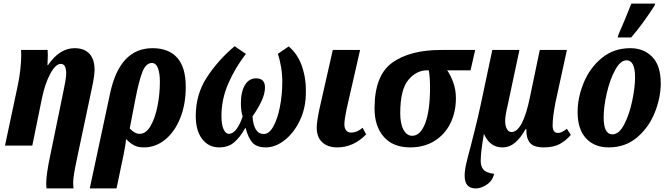

<svg xmlns="http://www.w3.org/2000/svg" viewBox="-20 -816 3741 1076"><path d="M239 212Q239 161 261 58L339 -322Q343 -340 347 -365Q351 -390 351 -404Q351 -429 344 -443.5Q337 -458 320 -458Q292 -458 262 -403Q232 -348 215 -265L161 0H8L80 -339Q88 -376 93.5 -423Q99 -470 99 -507Q99 -528 98 -536H247Q248 -527 248 -506Q248 -485 246 -451H249Q314 -546 398 -546Q452 -546 481 -515Q510 -484 510 -424Q510 -394 497 -332L412 70Q401 121 395.5 154Q390 187 390 211Q390 223 391 229.5Q392 236 392 240H241Q239 232 239 212Z M597 -293Q651 -546 835 -546Q925 -546 973 -492.5Q1021 -439 1021 -329Q1021 -231 990 -154Q959 -77 905.5 -33.5Q852 10 786 10Q753 10 731.5 -1.5Q710 -13 686 -37Q685 -10 673 49L633 240H483ZM876 -358Q876 -406 865 -434.5Q854 -463 831 -463Q798 -463 778.5 -414Q759 -365 739 -262L707 -96Q722 -81 735 -73.5Q748 -66 763 -66Q798 -66 823.5 -109.5Q849 -153 862.5 -220.5Q876 -288 876 -358Z M1077 -166Q1077 -289 1141.5 -386Q1206 -483 1295 -557L1358 -514Q1297 -435 1259 -347Q1221 -259 1221 -167Q1221 -117 1233 -91.5Q1245 -66 1262 -66Q1286 -66 1306 -93.5Q1326 -121 1340 -164Q1336 -173 1333 -193.5Q1330 -214 1330 -236Q1330 -303 1353 -340Q1376 -377 1415 -377Q1465 -377 1465 -326Q1465 -290 1444.5 -247Q1424 -204 1395 -164Q1402 -65 1458 -65Q1488 -65 1511.5 -106.5Q1535 -148 1548.5 -216Q1562 -284 1562 -359Q1562 -400 1555 -441.5Q1548 -483 1537 -514L1598 -556Q1650 -512 1673.5 -441Q1697 -370 1694 -291Q1693 -208 1659.5 -139Q1626 -70 1574.5 -30Q1523 10 1470 10Q1418 10 1394 -17.5Q1370 -45 1357 -98H1354Q1325 -46 1292 -18Q1259 10 1208 10Q1149 10 1113 -37Q1077 -84 1077 -166Z M1755 -100Q1755 -132 1769 -200L1845 -536H1998L1922 -203Q1910 -145 1910 -119Q1910 -97 1920 -85Q1930 -73 1947 -73Q1981 -73 2012 -100L2032 -63Q1961 10 1870 10Q1817 10 1786 -18.5Q1755 -47 1755 -100Z M2079 -208Q2079 -394 2178.5 -465Q2278 -536 2451 -536H2643L2617 -422H2486Q2504 -397 2519.5 -355.5Q2535 -314 2535 -266Q2535 -187 2503.5 -124Q2472 -61 2414 -25.5Q2356 10 2279 10Q2183 10 2131 -49Q2079 -108 2079 -208ZM2390 -327Q2390 -382 2383 -422H2374Q2313 -422 2268 -367.5Q2223 -313 2223 -181Q2223 -122 2241.5 -88.5Q2260 -55 2290 -55Q2336 -55 2363 -125.5Q2390 -196 2390 -327Z M2584 169Q2584 140 2592.5 102.5Q2601 65 2619 -1Q2624 -22 2641 -88.5Q2658 -155 2673 -225L2739 -536H2891L2824 -221Q2811 -167 2811 -137Q2811 -111 2820.5 -93.5Q2830 -76 2846 -76Q2910 -76 2950 -272L3005 -536H3157L3093 -242Q3077 -160 3077 -113Q3077 -71 3107 -71Q3118 -71 3126.5 -75Q3135 -79 3144 -85Q3153 -91 3157 -94L3179 -60Q3152 -28 3117 -9Q3082 10 3027 10Q2969 10 2948.5 -17.5Q2928 -45 2930 -92H2925Q2898 -43 2866.5 -16.5Q2835 10 2795 10Q2725 10 2692 -66Q2674 35 2674 85Q2674 118 2690 135.5Q2706 153 2749 158Q2741 196 2709 218Q2677 240 2646 240Q2584 240 2584 169Z M3217 -188Q3217 -269 3251 -352Q3285 -435 3352 -490.5Q3419 -546 3512 -546Q3588 -546 3635.5 -497Q3683 -448 3683 -349Q3683 -270 3650 -186.5Q3617 -103 3551 -46.5Q3485 10 3391 10Q3311 10 3264 -41Q3217 -92 3217 -188ZM3539 -383Q3539 -478 3491 -478Q3457 -478 3427.5 -424Q3398 -370 3380.5 -294Q3363 -218 3363 -158Q3363 -63 3412 -63Q3449 -63 3478 -118.5Q3507 -174 3523 -250.5Q3539 -327 3539 -383ZM3445 -620Q3489 -720 3518 -796H3652L3648 -784Q3576 -673 3517 -606H3442Z"/></svg>

Font: Noto Serif CondExtraBold
Style: Italic
Weight: 800
Width: 3
Italic angle: -12°
Designer: Monotype Design Team
Foundry: Monotype Imaging Inc.
Version: Version 1.001